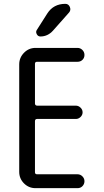

<svg xmlns="http://www.w3.org/2000/svg" viewBox="-20 -980 540 1000"><path d="M226.6 -910.2Q258.8 -960 320.3 -960Q336.9 -960 343.8 -943.8Q350.6 -927.7 339.8 -915L255.9 -820.3Q228.5 -790 190.4 -790Q177.7 -790 171.4 -802.2Q165 -814.5 171.9 -824.2ZM165 0Q129.9 0 105 -24.9Q80.1 -49.8 80.1 -85V-644.5Q80.1 -679.7 105 -705.1Q129.9 -730.5 165 -730.5H383.8Q398.4 -730.5 409.2 -719.7Q419.9 -709 419.9 -693.8Q419.9 -678.7 409.7 -668.5Q399.4 -658.2 383.8 -658.2H172.9Q162.1 -658.2 162.1 -647.5V-441.4Q162.1 -430.7 172.9 -429.7H375Q388.7 -429.7 399.4 -419.4Q410.2 -409.2 410.2 -395Q410.2 -380.9 399.4 -370.6Q388.7 -360.4 375 -360.4H172.9Q162.1 -360.4 162.1 -348.6V-83Q162.1 -72.3 172.9 -72.3H383.8Q398.4 -72.3 409.2 -61.5Q419.9 -50.8 419.9 -36.1Q419.9 -21.5 409.7 -10.7Q399.4 0 383.8 0Z"/></svg>

Font: Rounded-X Mgen+ 2m regular
Style: Regular
Weight: 400
Designer: [Source Han Sans]
Ryoko NISHIZUKA  (kana & ideographs); Paul D. Hunt (Latin, Greek & Cyrillic); Wenlong ZHANG  (bopomofo
Version: Version 1.059.20150602